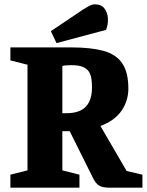

<svg xmlns="http://www.w3.org/2000/svg" viewBox="-20 -867 678 887"><path d="M28 0V-60L107 -80V-568L28 -588V-648H310Q398 -648 456.5 -632.5Q515 -617 544 -575.5Q573 -534 573 -457Q573 -430 565 -404Q557 -378 541.5 -355.5Q526 -333 501.5 -315Q477 -297 444 -285L565 -77L638 -60V0H486Q455 0 439 -9Q423 -18 411 -42L302 -261H268V-80L347 -60V0ZM268 -344H287Q326 -344 352 -356.5Q378 -369 391.5 -395.5Q405 -422 405 -463Q405 -486 402 -505Q399 -524 389.5 -537.5Q380 -551 361 -558.5Q342 -566 309 -566Q295 -566 284 -565Q273 -564 268 -562ZM241 -668 215 -723 362 -822Q375 -830 390 -838.5Q405 -847 417 -847Q448 -847 462.5 -828Q477 -809 478.5 -781.5Q480 -754 470 -729Z"/></svg>

Font: Faustina Light ExtraBold
Style: Regular
Weight: 800
Version: Version 1.200